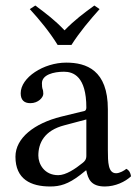

<svg xmlns="http://www.w3.org/2000/svg" viewBox="-20 -666 497 696"><path d="M293 -48C299 -17 310 10 360 10C398 10 434 -7 455 -27C453 -39 449 -48 438 -54C431 -48 414 -38 401 -38C372 -38 371 -77 371 -123V-270C371 -412 293 -439 220 -439C138 -439 55 -385 55 -328C55 -304 67 -292 90 -292C119 -292 137 -313 137 -326C137 -333 136 -340 134 -344C133 -347 132 -353 132 -364C132 -395 174 -406 212 -406C246 -406 293 -389 293 -276C293 -269 290 -265 287 -264L201 -243C105 -219 36 -166 36 -98C36 -16 92 10 162 10C197 10 227 2 271 -32L291 -48ZM293 -233V-101C293 -88 287 -81 279 -75C253 -54 219 -31 191 -31C141 -31 119 -71 119 -102C119 -147 140 -193 214 -212ZM189 -503H239C268 -549 306 -594 341 -633L322 -646C285 -619 251 -594 214 -556C180 -592 147 -617 108 -646L88 -633C123 -595 160 -550 189 -503Z"/></svg>

Font: Libertinus Math
Style: Regular
Weight: 400
Designer: Philipp H. Poll, Khaled Hosny
Foundry: Caleb Maclennan
Version: Version 7.050;RELEASE